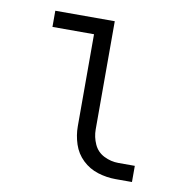

<svg xmlns="http://www.w3.org/2000/svg" viewBox="-65 -593 631 655"><g transform="rotate(10 250.0 -265.0)"><path d="M377 0Q346 0 315.5 -9.5Q285 -19 262 -41Q239 -63 229 -93.5Q219 -124 219 -155V-474H75V-530H281V-155Q281 -129 292 -104.5Q303 -80 327 -68Q351 -56 377 -56H434V0Z"/></g></svg>

Font: Iosevka SS01 Light
Style: Regular
Weight: 300
Monospace: yes
Designer: Belleve Invis
Foundry: Belleve Invis
Version: 2.3.3; ttfautohint (v1.8.3)